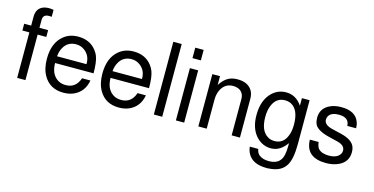

<svg xmlns="http://www.w3.org/2000/svg" viewBox="-89 -1186 3623 1859"><g transform="rotate(15 1723.0 -257.0)"><path d="M258 -524V-456H171V0H88V-456H18V-524H88V-613Q88 -701 162 -725Q183 -732 211 -732L231 -731L258 -727V-658L233 -659H229Q173 -659 171 -606V-524Z M405 -234Q407 -162 433 -122Q477 -54 559 -54Q661 -54 696 -159H780Q758 -39 654 5Q610 23 556 23Q420 23 357 -87Q318 -154 318 -255Q318 -414 412 -490Q471 -539 558 -539Q674 -539 738 -457Q748 -444 756 -430.5Q764 -417 770 -401Q791 -347 791 -234ZM701 -302 702 -308Q702 -388 643 -433Q605 -462 557 -462Q471 -462 431 -387Q411 -351 407 -302Z M961 -234Q963 -162 989 -122Q1033 -54 1115 -54Q1217 -54 1252 -159H1336Q1314 -39 1210 5Q1166 23 1112 23Q976 23 913 -87Q874 -154 874 -255Q874 -414 968 -490Q1027 -539 1114 -539Q1230 -539 1294 -457Q1304 -444 1312 -430.5Q1320 -417 1326 -401Q1347 -347 1347 -234ZM1257 -302 1258 -308Q1258 -388 1199 -433Q1161 -462 1113 -462Q1027 -462 987 -387Q967 -351 963 -302Z M1542 -729V0H1458V-729Z M1762 -524V0H1679V-524ZM1762 -729V-624H1678V-729Z M1904 -524H1981V-436Q2035 -522 2111 -535Q2121 -537 2132 -538Q2143 -539 2155 -539Q2259 -539 2301 -470Q2319 -440 2321 -396V0H2238V-363Q2238 -432 2180 -457Q2157 -466 2130 -466Q2047 -466 2009 -389Q1988 -347 1988 -289V0H1904Z M2802 -524H2879V-86Q2879 67 2838 132L2824 151Q2776 211 2667 217Q2662 218 2656 218Q2650 218 2645 218Q2506 218 2457 130Q2440 98 2436 60H2521Q2527 98 2550 118L2553 120Q2588 148 2648 148Q2730 148 2764 99Q2794 59 2794 -44V-71L2787 -62Q2728 16 2653 22Q2648 23 2644 23Q2640 23 2635 23H2626Q2544 19 2485 -47Q2419 -123 2419 -253Q2419 -403 2502 -483Q2561 -539 2642 -539Q2741 -539 2802 -448ZM2651 -462Q2563 -462 2526 -372Q2506 -324 2506 -258Q2506 -118 2584 -72Q2612 -54 2652 -54Q2741 -54 2776 -146Q2794 -192 2794 -255Q2794 -405 2712 -448Q2684 -462 2651 -462Z M3296 -378Q3293 -462 3191 -462Q3108 -462 3086 -413Q3080 -399 3080 -383Q3080 -338 3146 -316L3177 -308L3257 -289Q3376 -260 3398 -191Q3405 -171 3405 -143Q3405 -46 3315 -3Q3261 23 3189 23Q2994 23 2981 -139L2980 -156H3068Q3074 -108 3092 -89Q3125 -54 3196 -54Q3279 -54 3308 -101Q3318 -115 3318 -136Q3318 -181 3264 -201L3245 -207H3244L3237 -209L3159 -228Q3041 -256 3009 -308Q3001 -323 2996 -345L2993 -379Q2993 -472 3077 -514Q3126 -539 3194 -539Q3339 -539 3374 -438Q3384 -412 3384 -378Z"/></g></svg>

Font: Ekushey Lalsalu
Style: Regular
Weight: 400
Designer: Al Mamun Sumon
Foundry: Al Mamun Sumon
Version: Version 1.0